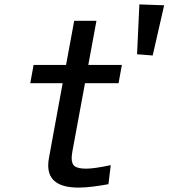

<svg xmlns="http://www.w3.org/2000/svg" viewBox="-20 -845 766 872"><path d="M199 -93.5Q199 -111 202.5 -128.5L264.5 -467H117.5L132.5 -550H280L317 -750.5H418L381 -550H533.5L518.5 -467H366L309.5 -161.5Q305.5 -140 305.5 -127Q305.5 -99 320.8 -89Q336 -79 372 -79Q407.5 -79 483 -95L472.5 -8.5Q441.5 -2.5 403.8 2.2Q366 7 337 7Q199 7 199 -93.5ZM602.5 -598.5 613 -825 725.5 -821 673.5 -593Z"/></svg>

Font: JuliaMono MediumItalic
Style: Regular
Weight: 500
Italic angle: -9°
Monospace: yes
Designer: cormullion
Foundry: corm
Version: Version 0.049; ttfautohint (v1.8.4)